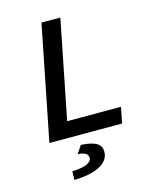

<svg xmlns="http://www.w3.org/2000/svg" viewBox="-129 -741 858 1061"><g transform="rotate(-15 300.0 -210.5)"><path d="M82 0 212 -654H320L208 -91H516L498 0ZM163 233 164 184Q224 181 250 168.5Q276 156 276 136Q276 121 262.5 111.5Q249 102 217 100L247 55Q283 57 305.5 63Q328 69 340.5 78Q353 87 358 98.5Q363 110 363 124Q363 151 348 171Q333 191 306 204.5Q279 218 242.5 225Q206 232 163 233Z"/></g></svg>

Font: Source Code Pro Semibold
Style: Italic
Weight: 600
Italic angle: -11°
Monospace: yes
Designer: Paul D. Hunt, Teo Tuominen
Foundry: Adobe Systems Incorporated
Version: Version 1.050;PS 1.000;hotconv 16.6.51;makeotf.lib2.5.65220